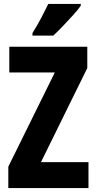

<svg xmlns="http://www.w3.org/2000/svg" viewBox="-20 -950 488 970"><path d="M427 0H22V-108L257 -584H27V-714H421V-606L187 -131H427ZM388 -921Q375 -902 351 -875.5Q327 -849 300 -820.5Q273 -792 249 -770H144V-783Q169 -823 188.5 -860Q208 -897 224 -930H388Z"/></svg>

Font: Noto Sans ExtraCondensed ExtraBold
Style: Regular
Weight: 800
Width: 2
Designer: Monotype Design Team
Foundry: Monotype Imaging Inc.
Version: Version 2.013; ttfautohint (v1.8.4.7-5d5b)